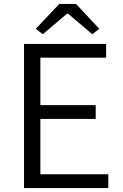

<svg xmlns="http://www.w3.org/2000/svg" viewBox="-20 -955 624 975"><path d="M102 0H530V-70H185V-351H466V-421H185V-662H519V-732H102ZM197 -781 321 -886H325L449 -781L484 -809L366 -935H281L162 -809Z"/></svg>

Font: ChiuKong Gothic MN Normal
Style: Regular
Weight: 350
Designer: Ryoko NISHIZUKA 西塚涼子 (kana, bopomofo & ideographs); Paul D. Hunt (Latin, Greek & Cyrillic); Sandoll Communications 산돌커뮤니
Foundry: Adobe
Version: Version 1.300